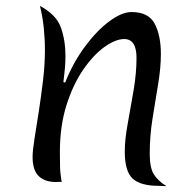

<svg xmlns="http://www.w3.org/2000/svg" viewBox="-20 -618 657 654"><path d="M202 -337Q229 -405 269.5 -459.5Q310 -514 352.5 -545.5Q395 -577 428 -577Q486 -577 507 -537Q528 -497 528 -434Q528 -387 518.5 -330.5Q509 -274 499.5 -214Q490 -154 490 -94Q490 -46 504.5 -23.5Q519 -1 547 16Q538 16 530.5 15.5Q523 15 520 15Q459 15 432 -9.5Q405 -34 405 -102Q405 -142 415 -196.5Q425 -251 435 -310Q445 -369 445 -421Q445 -485 403 -485Q374 -485 336.5 -458.5Q299 -432 264 -381.5Q229 -331 206.5 -260Q184 -189 184 -100Q184 -78 184.5 -52.5Q185 -27 190 2Q184 1 179.5 1.5Q175 2 171 2Q133 2 112 -18Q91 -38 91 -84Q91 -105 97.5 -145.5Q104 -186 112 -237.5Q120 -289 126.5 -343.5Q133 -398 133 -447Q133 -486 129 -524Q125 -562 116 -598Q172 -568 187.5 -524Q203 -480 203 -427Q203 -407 201 -384Q199 -361 196 -338Z"/></svg>

Font: Merienda Light
Style: Regular
Weight: 300
Designer: Eduardo Rodriguez Tunni
Foundry: Eduardo Rodriguez Tunni
Version: Version 2.001; ttfautohint (v1.8.4.7-5d5b)